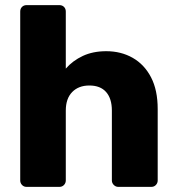

<svg xmlns="http://www.w3.org/2000/svg" viewBox="-20 -730 690 750"><path d="M84 0Q73 0 66 -7.5Q59 -15 59 -25V-685Q59 -696 66 -703Q73 -710 84 -710H212Q223 -710 230 -703Q237 -696 237 -685V-462Q264 -493 303.5 -511.5Q343 -530 395 -530Q453 -530 498.5 -504Q544 -478 570 -428Q596 -378 596 -304V-25Q596 -15 589 -7.5Q582 0 571 0H442Q432 0 424.5 -7.5Q417 -15 417 -25V-298Q417 -345 394.5 -370.5Q372 -396 329 -396Q287 -396 262 -370.5Q237 -345 237 -298V-25Q237 -15 230 -7.5Q223 0 212 0Z"/></svg>

Font: DVN-Rubik
Style: Bold
Weight: 700
Designer: Hubert and Fischer
Foundry: Hubert & Fischer
Version: Version 2.102